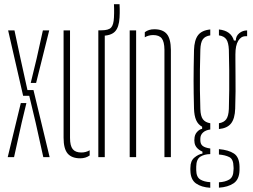

<svg xmlns="http://www.w3.org/2000/svg" viewBox="-20 -744 1198 909"><path d="M185 0 149 -162.5 118.5 -290.5H89.5L18.5 -600H48.5L77 -467L110 -317.5H138.5L215 0ZM16.5 0 78.5 -256H105L82.5 -162.5L46.5 0ZM125.5 -351.5 153.5 -467 183 -600H213L151 -351.5Z M281 -92V-600H311.5V-91Q311.5 -54 324.2 -38Q337 -22 365 -22Q386.5 -22 404.5 -32.5V-8Q385.5 5.5 360 5.5Q319.5 5.5 300.2 -17.2Q281 -40 281 -92ZM445.5 0V-600H476V0ZM460 -574.5Q453.5 -574.5 447.5 -577L446.5 -600.5Q450 -600.5 453.2 -600.5Q456.5 -600.5 460 -600.5Q494 -600.5 506 -613.5Q518 -626.5 519.5 -661Q520 -671 520.2 -681.8Q520.5 -692.5 520.2 -703.2Q520 -714 519.5 -724H546Q546.5 -714 546.8 -703.2Q547 -692.5 546.8 -681.8Q546.5 -671 546 -661Q543.5 -614.5 524.2 -594.5Q505 -574.5 460 -574.5Z M594 0V-600H624.5V0ZM758.5 0V-509Q758 -546.5 745.8 -562.2Q733.5 -578 705 -578Q694 -578 684 -575.2Q674 -572.5 665.5 -567.5V-591.5Q674.5 -598.5 685.8 -602Q697 -605.5 710.5 -605.5Q751 -605.5 769.8 -583Q788.5 -560.5 789 -508V0Z M975.5 145Q933.5 142.5 908 124.5Q882.5 106.5 881.5 64.5Q881.5 60 881.2 56.2Q881 52.5 881.5 49Q881.5 18 900.2 2.2Q919 -13.5 938.5 -17V-26Q901 -43 900.5 -75Q900 -78.5 900 -80.5Q900 -82.5 900.5 -85Q900.5 -105 912.2 -118.5Q924 -132 937 -134V-144Q917.5 -154.5 908.5 -175.5Q899.5 -196.5 898.5 -229.5Q897.5 -270 897 -301Q896.5 -332 896.5 -361.8Q896.5 -391.5 897 -426Q897.5 -460.5 898.5 -507Q900 -554 917.5 -577.2Q935 -600.5 975.5 -604.5V-576.5Q951 -573 940.2 -557.8Q929.5 -542.5 928.5 -508.5Q927 -461.5 926.5 -413.2Q926 -365 926.5 -318.2Q927 -271.5 928.5 -228Q929.5 -194.5 940.5 -179.5Q951.5 -164.5 975.5 -160.5V-131Q953.5 -128 941 -116.5Q928.5 -105 928.5 -87.5Q928.5 -85.5 928.5 -84Q928.5 -82.5 928.5 -80Q928.5 -62 939.5 -53.2Q950.5 -44.5 975.5 -41V-14.5Q947 -14 928.2 -2Q909.5 10 909 45Q909 49 909 53Q909 57 909 61.5Q909.5 94.5 928.2 105.8Q947 117 975.5 118.5ZM1016.5 144.5V119Q1046 117.5 1065.5 106Q1085 94.5 1085.5 61Q1086 57 1086 52.8Q1086 48.5 1085.5 44.5Q1085 9.5 1065.8 -0.2Q1046.5 -10 1016.5 -12.5V-38Q1062 -34 1087.5 -17.2Q1113 -0.5 1114 44.5Q1114 48.5 1114 52.5Q1114 56.5 1114 61.5Q1113 105.5 1086 123.8Q1059 142 1016.5 144.5ZM1016.5 -133V-160.5Q1040.5 -164.5 1051.2 -179.5Q1062 -194.5 1063.5 -228Q1065 -271.5 1065.2 -318.2Q1065.5 -365 1065.2 -413.2Q1065 -461.5 1063.5 -508.5Q1062 -542.5 1051.5 -557.8Q1041 -573 1016.5 -576.5V-604.5Q1074 -598.5 1087.5 -552H1096.5Q1096.5 -573.5 1112.8 -586.8Q1129 -600 1150 -600V-572.5H1142.5Q1121 -572.5 1107.8 -550.8Q1094.5 -529 1094.5 -486.5V-463Q1094.5 -416 1095 -381Q1095.5 -346 1095.2 -311Q1095 -276 1093.5 -229.5Q1092 -183 1074.2 -160Q1056.5 -137 1016.5 -133Z"/></svg>

Font: Big Shoulders Stencil Display ExtraLight
Style: Regular
Weight: 250
Designer: Patric King
Foundry: XO Type Co
Version: Version 2.001